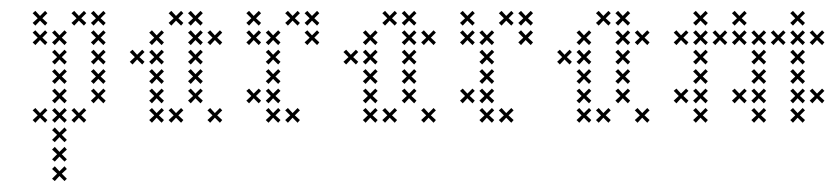

<svg xmlns="http://www.w3.org/2000/svg" viewBox="-20 -230 1540 353"><path d="M102.9 -116.4 93.6 -125 102.9 -134.3 98.6 -138.6 89.3 -129.3 80.7 -138.6 75.7 -134.3 85 -125 75.7 -116.4 80.7 -111.4 89.3 -120.7 98.6 -111.4ZM102.9 -80.7 93.6 -89.3 102.9 -98.6 98.6 -102.9 89.3 -93.6 80.7 -102.9 75.7 -98.6 85 -89.3 75.7 -80.7 80.7 -75.7 89.3 -85 98.6 -75.7ZM102.9 -45 93.6 -53.6 102.9 -62.9 98.6 -67.1 89.3 -57.9 80.7 -67.1 75.7 -62.9 85 -53.6 75.7 -45 80.7 -40 89.3 -49.3 98.6 -40ZM102.9 -9.3 93.6 -17.9 102.9 -27.1 98.6 -31.4 89.3 -22.1 80.7 -31.4 75.7 -27.1 85 -17.9 75.7 -9.3 80.7 -4.3 89.3 -13.6 98.6 -4.3ZM67.1 -9.3 57.9 -17.9 67.1 -27.1 62.9 -31.4 53.6 -22.1 45 -31.4 40 -27.1 49.3 -17.9 40 -9.3 45 -4.3 53.6 -13.6 62.9 -4.3ZM138.6 -9.3 129.3 -17.9 138.6 -27.1 134.3 -31.4 125 -22.1 116.4 -31.4 111.4 -27.1 120.7 -17.9 111.4 -9.3 116.4 -4.3 125 -13.6 134.3 -4.3ZM102.9 27.1 93.6 17.9 102.9 9.3 98.6 4.3 89.3 13.6 80.7 4.3 75.7 9.3 85 17.9 75.7 27.1 80.7 31.4 89.3 22.1 98.6 31.4ZM102.9 62.9 93.6 53.6 102.9 45 98.6 40 89.3 49.3 80.7 40 75.7 45 85 53.6 75.7 62.9 80.7 67.1 89.3 57.9 98.6 67.1ZM102.9 98.6 93.6 89.3 102.9 80.7 98.6 75.7 89.3 85 80.7 75.7 75.7 80.7 85 89.3 75.7 98.6 80.7 102.9 89.3 93.6 98.6 102.9ZM102.9 -152.1 93.6 -160.7 102.9 -170 98.6 -174.3 89.3 -165 80.7 -174.3 75.7 -170 85 -160.7 75.7 -152.1 80.7 -147.1 89.3 -156.4 98.6 -147.1ZM67.1 -187.9 57.9 -196.4 67.1 -205.7 62.9 -210 53.6 -200.7 45 -210 40 -205.7 49.3 -196.4 40 -187.9 45 -182.9 53.6 -192.1 62.9 -182.9ZM67.1 -152.1 57.9 -160.7 67.1 -170 62.9 -174.3 53.6 -165 45 -174.3 40 -170 49.3 -160.7 40 -152.1 45 -147.1 53.6 -156.4 62.9 -147.1ZM138.6 -187.9 129.3 -196.4 138.6 -205.7 134.3 -210 125 -200.7 116.4 -210 111.4 -205.7 120.7 -196.4 111.4 -187.9 116.4 -182.9 125 -192.1 134.3 -182.9ZM174.3 -187.9 165 -196.4 174.3 -205.7 170 -210 160.7 -200.7 152.1 -210 147.1 -205.7 156.4 -196.4 147.1 -187.9 152.1 -182.9 160.7 -192.1 170 -182.9ZM174.3 -152.1 165 -160.7 174.3 -170 170 -174.3 160.7 -165 152.1 -174.3 147.1 -170 156.4 -160.7 147.1 -152.1 152.1 -147.1 160.7 -156.4 170 -147.1ZM174.3 -116.4 165 -125 174.3 -134.3 170 -138.6 160.7 -129.3 152.1 -138.6 147.1 -134.3 156.4 -125 147.1 -116.4 152.1 -111.4 160.7 -120.7 170 -111.4ZM174.3 -80.7 165 -89.3 174.3 -98.6 170 -102.9 160.7 -93.6 152.1 -102.9 147.1 -98.6 156.4 -89.3 147.1 -80.7 152.1 -75.7 160.7 -85 170 -75.7ZM174.3 -45 165 -53.6 174.3 -62.9 170 -67.1 160.7 -57.9 152.1 -67.1 147.1 -62.9 156.4 -53.6 147.1 -45 152.1 -40 160.7 -49.3 170 -40Z M281.4 -9.3 272.1 -17.9 281.4 -27.1 277.1 -31.4 267.9 -22.1 259.3 -31.4 254.3 -27.1 263.6 -17.9 254.3 -9.3 259.3 -4.3 267.9 -13.6 277.1 -4.3ZM281.4 -45 272.1 -53.6 281.4 -62.9 277.1 -67.1 267.9 -57.9 259.3 -67.1 254.3 -62.9 263.6 -53.6 254.3 -45 259.3 -40 267.9 -49.3 277.1 -40ZM281.4 -80.7 272.1 -89.3 281.4 -98.6 277.1 -102.9 267.9 -93.6 259.3 -102.9 254.3 -98.6 263.6 -89.3 254.3 -80.7 259.3 -75.7 267.9 -85 277.1 -75.7ZM388.6 -9.3 379.3 -17.9 388.6 -27.1 384.3 -31.4 375 -22.1 366.4 -31.4 361.4 -27.1 370.7 -17.9 361.4 -9.3 366.4 -4.3 375 -13.6 384.3 -4.3ZM352.9 -45 343.6 -53.6 352.9 -62.9 348.6 -67.1 339.3 -57.9 330.7 -67.1 325.7 -62.9 335 -53.6 325.7 -45 330.7 -40 339.3 -49.3 348.6 -40ZM352.9 -80.7 343.6 -89.3 352.9 -98.6 348.6 -102.9 339.3 -93.6 330.7 -102.9 325.7 -98.6 335 -89.3 325.7 -80.7 330.7 -75.7 339.3 -85 348.6 -75.7ZM352.9 -116.4 343.6 -125 352.9 -134.3 348.6 -138.6 339.3 -129.3 330.7 -138.6 325.7 -134.3 335 -125 325.7 -116.4 330.7 -111.4 339.3 -120.7 348.6 -111.4ZM388.6 -152.1 379.3 -160.7 388.6 -170 384.3 -174.3 375 -165 366.4 -174.3 361.4 -170 370.7 -160.7 361.4 -152.1 366.4 -147.1 375 -156.4 384.3 -147.1ZM352.9 -152.1 343.6 -160.7 352.9 -170 348.6 -174.3 339.3 -165 330.7 -174.3 325.7 -170 335 -160.7 325.7 -152.1 330.7 -147.1 339.3 -156.4 348.6 -147.1ZM352.9 -187.9 343.6 -196.4 352.9 -205.7 348.6 -210 339.3 -200.7 330.7 -210 325.7 -205.7 335 -196.4 325.7 -187.9 330.7 -182.9 339.3 -192.1 348.6 -182.9ZM317.1 -187.9 307.9 -196.4 317.1 -205.7 312.9 -210 303.6 -200.7 295 -210 290 -205.7 299.3 -196.4 290 -187.9 295 -182.9 303.6 -192.1 312.9 -182.9ZM281.4 -152.1 272.1 -160.7 281.4 -170 277.1 -174.3 267.9 -165 259.3 -174.3 254.3 -170 263.6 -160.7 254.3 -152.1 259.3 -147.1 267.9 -156.4 277.1 -147.1ZM281.4 -116.4 272.1 -125 281.4 -134.3 277.1 -138.6 267.9 -129.3 259.3 -138.6 254.3 -134.3 263.6 -125 254.3 -116.4 259.3 -111.4 267.9 -120.7 277.1 -111.4ZM245.7 -116.4 236.4 -125 245.7 -134.3 241.4 -138.6 232.1 -129.3 223.6 -138.6 218.6 -134.3 227.9 -125 218.6 -116.4 223.6 -111.4 232.1 -120.7 241.4 -111.4ZM317.1 -9.3 307.9 -17.9 317.1 -27.1 312.9 -31.4 303.6 -22.1 295 -31.4 290 -27.1 299.3 -17.9 290 -9.3 295 -4.3 303.6 -13.6 312.9 -4.3Z M495.7 -9.3 486.4 -17.9 495.7 -27.1 491.4 -31.4 482.1 -22.1 473.6 -31.4 468.6 -27.1 477.9 -17.9 468.6 -9.3 473.6 -4.3 482.1 -13.6 491.4 -4.3ZM495.7 -45 486.4 -53.6 495.7 -62.9 491.4 -67.1 482.1 -57.9 473.6 -67.1 468.6 -62.9 477.9 -53.6 468.6 -45 473.6 -40 482.1 -49.3 491.4 -40ZM495.7 -80.7 486.4 -89.3 495.7 -98.6 491.4 -102.9 482.1 -93.6 473.6 -102.9 468.6 -98.6 477.9 -89.3 468.6 -80.7 473.6 -75.7 482.1 -85 491.4 -75.7ZM495.7 -116.4 486.4 -125 495.7 -134.3 491.4 -138.6 482.1 -129.3 473.6 -138.6 468.6 -134.3 477.9 -125 468.6 -116.4 473.6 -111.4 482.1 -120.7 491.4 -111.4ZM495.7 -152.1 486.4 -160.7 495.7 -170 491.4 -174.3 482.1 -165 473.6 -174.3 468.6 -170 477.9 -160.7 468.6 -152.1 473.6 -147.1 482.1 -156.4 491.4 -147.1ZM460 -187.9 450.7 -196.4 460 -205.7 455.7 -210 446.4 -200.7 437.9 -210 432.9 -205.7 442.1 -196.4 432.9 -187.9 437.9 -182.9 446.4 -192.1 455.7 -182.9ZM531.4 -9.3 522.1 -17.9 531.4 -27.1 527.1 -31.4 517.9 -22.1 509.3 -31.4 504.3 -27.1 513.6 -17.9 504.3 -9.3 509.3 -4.3 517.9 -13.6 527.1 -4.3ZM460 -45 450.7 -53.6 460 -62.9 455.7 -67.1 446.4 -57.9 437.9 -67.1 432.9 -62.9 442.1 -53.6 432.9 -45 437.9 -40 446.4 -49.3 455.7 -40ZM567.1 -187.9 557.9 -196.4 567.1 -205.7 562.9 -210 553.6 -200.7 545 -210 540 -205.7 549.3 -196.4 540 -187.9 545 -182.9 553.6 -192.1 562.9 -182.9ZM567.1 -152.1 557.9 -160.7 567.1 -170 562.9 -174.3 553.6 -165 545 -174.3 540 -170 549.3 -160.7 540 -152.1 545 -147.1 553.6 -156.4 562.9 -147.1ZM531.4 -187.9 522.1 -196.4 531.4 -205.7 527.1 -210 517.9 -200.7 509.3 -210 504.3 -205.7 513.6 -196.4 504.3 -187.9 509.3 -182.9 517.9 -192.1 527.1 -182.9ZM460 -152.1 450.7 -160.7 460 -170 455.7 -174.3 446.4 -165 437.9 -174.3 432.9 -170 442.1 -160.7 432.9 -152.1 437.9 -147.1 446.4 -156.4 455.7 -147.1Z M674.3 -9.3 665 -17.9 674.3 -27.1 670 -31.4 660.7 -22.1 652.1 -31.4 647.1 -27.1 656.4 -17.9 647.1 -9.3 652.1 -4.3 660.7 -13.6 670 -4.3ZM674.3 -45 665 -53.6 674.3 -62.9 670 -67.1 660.7 -57.9 652.1 -67.1 647.1 -62.9 656.4 -53.6 647.1 -45 652.1 -40 660.7 -49.3 670 -40ZM674.3 -80.7 665 -89.3 674.3 -98.6 670 -102.9 660.7 -93.6 652.1 -102.9 647.1 -98.6 656.4 -89.3 647.1 -80.7 652.1 -75.7 660.7 -85 670 -75.7ZM781.4 -9.3 772.1 -17.9 781.4 -27.1 777.1 -31.4 767.9 -22.1 759.3 -31.4 754.3 -27.1 763.6 -17.9 754.3 -9.3 759.3 -4.3 767.9 -13.6 777.1 -4.3ZM745.7 -45 736.4 -53.6 745.7 -62.9 741.4 -67.1 732.1 -57.9 723.6 -67.1 718.6 -62.9 727.9 -53.6 718.6 -45 723.6 -40 732.1 -49.3 741.4 -40ZM745.7 -80.7 736.4 -89.3 745.7 -98.6 741.4 -102.9 732.1 -93.6 723.6 -102.9 718.6 -98.6 727.9 -89.3 718.6 -80.7 723.6 -75.7 732.1 -85 741.4 -75.7ZM745.7 -116.4 736.4 -125 745.7 -134.3 741.4 -138.6 732.1 -129.3 723.6 -138.6 718.6 -134.3 727.9 -125 718.6 -116.4 723.6 -111.4 732.1 -120.7 741.4 -111.4ZM781.4 -152.1 772.1 -160.7 781.4 -170 777.1 -174.3 767.9 -165 759.3 -174.3 754.3 -170 763.6 -160.7 754.3 -152.1 759.3 -147.1 767.9 -156.4 777.1 -147.1ZM745.7 -152.1 736.4 -160.7 745.7 -170 741.4 -174.3 732.1 -165 723.6 -174.3 718.6 -170 727.9 -160.7 718.6 -152.1 723.6 -147.1 732.1 -156.4 741.4 -147.1ZM745.7 -187.9 736.4 -196.4 745.7 -205.7 741.4 -210 732.1 -200.7 723.6 -210 718.6 -205.7 727.9 -196.4 718.6 -187.9 723.6 -182.9 732.1 -192.1 741.4 -182.9ZM710 -187.9 700.7 -196.4 710 -205.7 705.7 -210 696.4 -200.7 687.9 -210 682.9 -205.7 692.1 -196.4 682.9 -187.9 687.9 -182.9 696.4 -192.1 705.7 -182.9ZM674.3 -152.1 665 -160.7 674.3 -170 670 -174.3 660.7 -165 652.1 -174.3 647.1 -170 656.4 -160.7 647.1 -152.1 652.1 -147.1 660.7 -156.4 670 -147.1ZM674.3 -116.4 665 -125 674.3 -134.3 670 -138.6 660.7 -129.3 652.1 -138.6 647.1 -134.3 656.4 -125 647.1 -116.4 652.1 -111.4 660.7 -120.7 670 -111.4ZM638.6 -116.4 629.3 -125 638.6 -134.3 634.3 -138.6 625 -129.3 616.4 -138.6 611.4 -134.3 620.7 -125 611.4 -116.4 616.4 -111.4 625 -120.7 634.3 -111.4ZM710 -9.3 700.7 -17.9 710 -27.1 705.7 -31.4 696.4 -22.1 687.9 -31.4 682.9 -27.1 692.1 -17.9 682.9 -9.3 687.9 -4.3 696.4 -13.6 705.7 -4.3Z M888.6 -9.3 879.3 -17.9 888.6 -27.1 884.3 -31.4 875 -22.1 866.4 -31.4 861.4 -27.1 870.7 -17.9 861.4 -9.3 866.4 -4.3 875 -13.6 884.3 -4.3ZM888.6 -45 879.3 -53.6 888.6 -62.9 884.3 -67.1 875 -57.9 866.4 -67.1 861.4 -62.9 870.7 -53.6 861.4 -45 866.4 -40 875 -49.3 884.3 -40ZM888.6 -80.7 879.3 -89.3 888.6 -98.6 884.3 -102.9 875 -93.6 866.4 -102.9 861.4 -98.6 870.7 -89.3 861.4 -80.7 866.4 -75.7 875 -85 884.3 -75.7ZM888.6 -116.4 879.3 -125 888.6 -134.3 884.3 -138.6 875 -129.3 866.4 -138.6 861.4 -134.3 870.7 -125 861.4 -116.4 866.4 -111.4 875 -120.7 884.3 -111.4ZM888.6 -152.1 879.3 -160.7 888.6 -170 884.3 -174.3 875 -165 866.4 -174.3 861.4 -170 870.7 -160.7 861.4 -152.1 866.4 -147.1 875 -156.4 884.3 -147.1ZM852.9 -187.9 843.6 -196.4 852.9 -205.7 848.6 -210 839.3 -200.7 830.7 -210 825.7 -205.7 835 -196.4 825.7 -187.9 830.7 -182.9 839.3 -192.1 848.6 -182.9ZM924.3 -9.3 915 -17.9 924.3 -27.1 920 -31.4 910.7 -22.1 902.1 -31.4 897.1 -27.1 906.4 -17.9 897.1 -9.3 902.1 -4.3 910.7 -13.6 920 -4.3ZM852.9 -45 843.6 -53.6 852.9 -62.9 848.6 -67.1 839.3 -57.9 830.7 -67.1 825.7 -62.9 835 -53.6 825.7 -45 830.7 -40 839.3 -49.3 848.6 -40ZM960 -187.9 950.7 -196.4 960 -205.7 955.7 -210 946.4 -200.7 937.9 -210 932.9 -205.7 942.1 -196.4 932.9 -187.9 937.9 -182.9 946.4 -192.1 955.7 -182.9ZM960 -152.1 950.7 -160.7 960 -170 955.7 -174.3 946.4 -165 937.9 -174.3 932.9 -170 942.1 -160.7 932.9 -152.1 937.9 -147.1 946.4 -156.4 955.7 -147.1ZM924.3 -187.9 915 -196.4 924.3 -205.7 920 -210 910.7 -200.7 902.1 -210 897.1 -205.7 906.4 -196.4 897.1 -187.9 902.1 -182.9 910.7 -192.1 920 -182.9ZM852.9 -152.1 843.6 -160.7 852.9 -170 848.6 -174.3 839.3 -165 830.7 -174.3 825.7 -170 835 -160.7 825.7 -152.1 830.7 -147.1 839.3 -156.4 848.6 -147.1Z M1067.1 -9.3 1057.9 -17.9 1067.1 -27.1 1062.9 -31.4 1053.6 -22.1 1045 -31.4 1040 -27.1 1049.3 -17.9 1040 -9.3 1045 -4.3 1053.6 -13.6 1062.9 -4.3ZM1067.1 -45 1057.9 -53.6 1067.1 -62.9 1062.9 -67.1 1053.6 -57.9 1045 -67.1 1040 -62.9 1049.3 -53.6 1040 -45 1045 -40 1053.6 -49.3 1062.9 -40ZM1067.1 -80.7 1057.9 -89.3 1067.1 -98.6 1062.9 -102.9 1053.6 -93.6 1045 -102.9 1040 -98.6 1049.3 -89.3 1040 -80.7 1045 -75.7 1053.6 -85 1062.9 -75.7ZM1174.3 -9.3 1165 -17.9 1174.3 -27.1 1170 -31.4 1160.7 -22.1 1152.1 -31.4 1147.1 -27.1 1156.4 -17.9 1147.1 -9.3 1152.1 -4.3 1160.7 -13.6 1170 -4.3ZM1138.6 -45 1129.3 -53.6 1138.6 -62.9 1134.3 -67.1 1125 -57.9 1116.4 -67.1 1111.4 -62.9 1120.7 -53.6 1111.4 -45 1116.4 -40 1125 -49.3 1134.3 -40ZM1138.6 -80.7 1129.3 -89.3 1138.6 -98.6 1134.3 -102.9 1125 -93.6 1116.4 -102.9 1111.4 -98.6 1120.7 -89.3 1111.4 -80.7 1116.4 -75.7 1125 -85 1134.3 -75.7ZM1138.6 -116.4 1129.3 -125 1138.6 -134.3 1134.3 -138.6 1125 -129.3 1116.4 -138.6 1111.4 -134.3 1120.7 -125 1111.4 -116.4 1116.4 -111.4 1125 -120.7 1134.3 -111.4ZM1174.3 -152.1 1165 -160.7 1174.3 -170 1170 -174.3 1160.7 -165 1152.1 -174.3 1147.1 -170 1156.4 -160.7 1147.1 -152.1 1152.1 -147.1 1160.7 -156.4 1170 -147.1ZM1138.6 -152.1 1129.3 -160.7 1138.6 -170 1134.3 -174.3 1125 -165 1116.4 -174.3 1111.4 -170 1120.7 -160.7 1111.4 -152.1 1116.4 -147.1 1125 -156.4 1134.3 -147.1ZM1138.6 -187.9 1129.3 -196.4 1138.6 -205.7 1134.3 -210 1125 -200.7 1116.4 -210 1111.4 -205.7 1120.7 -196.4 1111.4 -187.9 1116.4 -182.9 1125 -192.1 1134.3 -182.9ZM1102.9 -187.9 1093.6 -196.4 1102.9 -205.7 1098.6 -210 1089.3 -200.7 1080.7 -210 1075.7 -205.7 1085 -196.4 1075.7 -187.9 1080.7 -182.9 1089.3 -192.1 1098.6 -182.9ZM1067.1 -152.1 1057.9 -160.7 1067.1 -170 1062.9 -174.3 1053.6 -165 1045 -174.3 1040 -170 1049.3 -160.7 1040 -152.1 1045 -147.1 1053.6 -156.4 1062.9 -147.1ZM1067.1 -116.4 1057.9 -125 1067.1 -134.3 1062.9 -138.6 1053.6 -129.3 1045 -138.6 1040 -134.3 1049.3 -125 1040 -116.4 1045 -111.4 1053.6 -120.7 1062.9 -111.4ZM1031.4 -116.4 1022.1 -125 1031.4 -134.3 1027.1 -138.6 1017.9 -129.3 1009.3 -138.6 1004.3 -134.3 1013.6 -125 1004.3 -116.4 1009.3 -111.4 1017.9 -120.7 1027.1 -111.4ZM1102.9 -9.3 1093.6 -17.9 1102.9 -27.1 1098.6 -31.4 1089.3 -22.1 1080.7 -31.4 1075.7 -27.1 1085 -17.9 1075.7 -9.3 1080.7 -4.3 1089.3 -13.6 1098.6 -4.3Z M1281.4 -152.1 1272.1 -160.7 1281.4 -170 1277.1 -174.3 1267.9 -165 1259.3 -174.3 1254.3 -170 1263.6 -160.7 1254.3 -152.1 1259.3 -147.1 1267.9 -156.4 1277.1 -147.1ZM1281.4 -116.4 1272.1 -125 1281.4 -134.3 1277.1 -138.6 1267.9 -129.3 1259.3 -138.6 1254.3 -134.3 1263.6 -125 1254.3 -116.4 1259.3 -111.4 1267.9 -120.7 1277.1 -111.4ZM1281.4 -80.7 1272.1 -89.3 1281.4 -98.6 1277.1 -102.9 1267.9 -93.6 1259.3 -102.9 1254.3 -98.6 1263.6 -89.3 1254.3 -80.7 1259.3 -75.7 1267.9 -85 1277.1 -75.7ZM1281.4 -9.3 1272.1 -17.9 1281.4 -27.1 1277.1 -31.4 1267.9 -22.1 1259.3 -31.4 1254.3 -27.1 1263.6 -17.9 1254.3 -9.3 1259.3 -4.3 1267.9 -13.6 1277.1 -4.3ZM1281.4 -45 1272.1 -53.6 1281.4 -62.9 1277.1 -67.1 1267.9 -57.9 1259.3 -67.1 1254.3 -62.9 1263.6 -53.6 1254.3 -45 1259.3 -40 1267.9 -49.3 1277.1 -40ZM1245.7 -45 1236.4 -53.6 1245.7 -62.9 1241.4 -67.1 1232.1 -57.9 1223.6 -67.1 1218.6 -62.9 1227.9 -53.6 1218.6 -45 1223.6 -40 1232.1 -49.3 1241.4 -40ZM1245.7 -152.1 1236.4 -160.7 1245.7 -170 1241.4 -174.3 1232.1 -165 1223.6 -174.3 1218.6 -170 1227.9 -160.7 1218.6 -152.1 1223.6 -147.1 1232.1 -156.4 1241.4 -147.1ZM1281.4 -187.9 1272.1 -196.4 1281.4 -205.7 1277.1 -210 1267.9 -200.7 1259.3 -210 1254.3 -205.7 1263.6 -196.4 1254.3 -187.9 1259.3 -182.9 1267.9 -192.1 1277.1 -182.9ZM1317.1 -152.1 1307.9 -160.7 1317.1 -170 1312.9 -174.3 1303.6 -165 1295 -174.3 1290 -170 1299.3 -160.7 1290 -152.1 1295 -147.1 1303.6 -156.4 1312.9 -147.1ZM1352.9 -187.9 1343.6 -196.4 1352.9 -205.7 1348.6 -210 1339.3 -200.7 1330.7 -210 1325.7 -205.7 1335 -196.4 1325.7 -187.9 1330.7 -182.9 1339.3 -192.1 1348.6 -182.9ZM1388.6 -116.4 1379.3 -125 1388.6 -134.3 1384.3 -138.6 1375 -129.3 1366.4 -138.6 1361.4 -134.3 1370.7 -125 1361.4 -116.4 1366.4 -111.4 1375 -120.7 1384.3 -111.4ZM1388.6 -80.7 1379.3 -89.3 1388.6 -98.6 1384.3 -102.9 1375 -93.6 1366.4 -102.9 1361.4 -98.6 1370.7 -89.3 1361.4 -80.7 1366.4 -75.7 1375 -85 1384.3 -75.7ZM1388.6 -45 1379.3 -53.6 1388.6 -62.9 1384.3 -67.1 1375 -57.9 1366.4 -67.1 1361.4 -62.9 1370.7 -53.6 1361.4 -45 1366.4 -40 1375 -49.3 1384.3 -40ZM1388.6 -9.3 1379.3 -17.9 1388.6 -27.1 1384.3 -31.4 1375 -22.1 1366.4 -31.4 1361.4 -27.1 1370.7 -17.9 1361.4 -9.3 1366.4 -4.3 1375 -13.6 1384.3 -4.3ZM1352.9 -45 1343.6 -53.6 1352.9 -62.9 1348.6 -67.1 1339.3 -57.9 1330.7 -67.1 1325.7 -62.9 1335 -53.6 1325.7 -45 1330.7 -40 1339.3 -49.3 1348.6 -40ZM1352.9 -152.1 1343.6 -160.7 1352.9 -170 1348.6 -174.3 1339.3 -165 1330.7 -174.3 1325.7 -170 1335 -160.7 1325.7 -152.1 1330.7 -147.1 1339.3 -156.4 1348.6 -147.1ZM1388.6 -152.1 1379.3 -160.7 1388.6 -170 1384.3 -174.3 1375 -165 1366.4 -174.3 1361.4 -170 1370.7 -160.7 1361.4 -152.1 1366.4 -147.1 1375 -156.4 1384.3 -147.1ZM1424.3 -152.1 1415 -160.7 1424.3 -170 1420 -174.3 1410.7 -165 1402.1 -174.3 1397.1 -170 1406.4 -160.7 1397.1 -152.1 1402.1 -147.1 1410.7 -156.4 1420 -147.1ZM1460 -187.9 1450.7 -196.4 1460 -205.7 1455.7 -210 1446.4 -200.7 1437.9 -210 1432.9 -205.7 1442.1 -196.4 1432.9 -187.9 1437.9 -182.9 1446.4 -192.1 1455.7 -182.9ZM1460 -152.1 1450.7 -160.7 1460 -170 1455.7 -174.3 1446.4 -165 1437.9 -174.3 1432.9 -170 1442.1 -160.7 1432.9 -152.1 1437.9 -147.1 1446.4 -156.4 1455.7 -147.1ZM1495.7 -152.1 1486.4 -160.7 1495.7 -170 1491.4 -174.3 1482.1 -165 1473.6 -174.3 1468.6 -170 1477.9 -160.7 1468.6 -152.1 1473.6 -147.1 1482.1 -156.4 1491.4 -147.1ZM1460 -116.4 1450.7 -125 1460 -134.3 1455.7 -138.6 1446.4 -129.3 1437.9 -138.6 1432.9 -134.3 1442.1 -125 1432.9 -116.4 1437.9 -111.4 1446.4 -120.7 1455.7 -111.4ZM1460 -80.7 1450.7 -89.3 1460 -98.6 1455.7 -102.9 1446.4 -93.6 1437.9 -102.9 1432.9 -98.6 1442.1 -89.3 1432.9 -80.7 1437.9 -75.7 1446.4 -85 1455.7 -75.7ZM1460 -45 1450.7 -53.6 1460 -62.9 1455.7 -67.1 1446.4 -57.9 1437.9 -67.1 1432.9 -62.9 1442.1 -53.6 1432.9 -45 1437.9 -40 1446.4 -49.3 1455.7 -40ZM1460 -9.3 1450.7 -17.9 1460 -27.1 1455.7 -31.4 1446.4 -22.1 1437.9 -31.4 1432.9 -27.1 1442.1 -17.9 1432.9 -9.3 1437.9 -4.3 1446.4 -13.6 1455.7 -4.3ZM1495.7 -45 1486.4 -53.6 1495.7 -62.9 1491.4 -67.1 1482.1 -57.9 1473.6 -67.1 1468.6 -62.9 1477.9 -53.6 1468.6 -45 1473.6 -40 1482.1 -49.3 1491.4 -40Z"/></svg>

Font: Gossip Low Cross Small
Style: Regular
Weight: 200
Width: 3
Designer: Deborah Khodanovich
Version: Version 1.001;Glyphs 3.3.1 (3343)